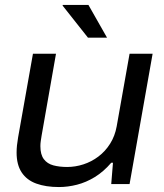

<svg xmlns="http://www.w3.org/2000/svg" viewBox="-20 -743 663 775"><path d="M218 12Q165 12 126.5 -2Q88 -16 67.5 -47Q47 -78 47 -127Q47 -141 48.5 -156Q50 -171 53 -188L113 -526H206L148 -196Q146 -184 144.5 -173.5Q143 -163 143 -153Q143 -119 157 -100.5Q171 -82 195.5 -75.5Q220 -69 251 -69Q284 -69 316.5 -79.5Q349 -90 377 -111Q405 -132 424.5 -163Q444 -194 451 -233L503 -526H596L503 0H429L436 -86H429Q398 -50 363 -28.5Q328 -7 291 2.5Q254 12 218 12ZM335 -591 233 -720V-723H337L412 -591Z"/></svg>

Font: Archivo SemiExpanded
Style: Italic
Weight: 400
Width: 6
Italic angle: -10°
Designer: Hector Gatti
Foundry: Omnibus-Type
Version: Version 2.001